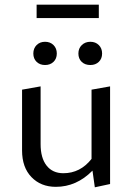

<svg xmlns="http://www.w3.org/2000/svg" viewBox="-20 -791 564 818"><path d="M401 -771V-714H136V-771ZM208 -527.5Q194 -514 172 -514Q150 -514 136 -527.5Q122 -541 122 -563Q122 -585 136 -599Q150 -613 172 -613Q194 -613 208 -599Q222 -585 222 -563Q222 -541 208 -527.5ZM365 -514Q342 -514 328 -527.5Q314 -541 314 -563Q314 -585 328.5 -599Q343 -613 365 -613Q387 -613 401 -599Q415 -585 415 -563Q415 -541 401 -527.5Q387 -514 365 -514ZM370 -409 449 -423V-7L384 7L374 -64Q306 5 218 5Q154 5 114 -36.5Q74 -78 74 -150V-409L153 -423V-177Q153 -118 178.5 -85.5Q204 -53 250 -53Q322 -53 370 -114Z"/></svg>

Font: EauTestInfant Medium
Style: Regular
Weight: 500
Designer: Christian Thalmann (Catharsis Fonts)
Version: Version 0.001;PS 000.001;hotconv 1.0.88;makeotf.lib2.5.64775